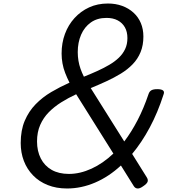

<svg xmlns="http://www.w3.org/2000/svg" viewBox="-20 -1055 1002 1094"><path d="M362 19Q301 19 252 -0.5Q203 -20 168.5 -55.5Q134 -91 116 -138Q98 -185 98 -240Q98 -313 121 -367Q144 -421 183 -461Q222 -501 272 -530.5Q322 -560 376 -584Q362 -612 351.5 -639Q341 -666 336 -694Q331 -722 331 -750Q331 -810 350 -861.5Q369 -913 404.5 -952Q440 -991 488 -1013Q536 -1035 595 -1035Q639 -1035 676 -1021.5Q713 -1008 740.5 -983Q768 -958 782.5 -923.5Q797 -889 797 -847Q797 -797 781 -758Q765 -719 736 -689Q707 -659 668.5 -635.5Q630 -612 586.5 -592Q543 -572 497 -553L688 -249Q729 -303 764 -370.5Q799 -438 826 -518Q831 -534 842.5 -540.5Q854 -547 876 -547Q900 -547 909 -539.5Q918 -532 912 -517Q879 -414 833.5 -329Q788 -244 733 -178L816 -45Q825 -31 821 -19.5Q817 -8 796 6Q777 20 763.5 19Q750 18 742 5L669 -112Q600 -48 521.5 -14.5Q443 19 362 19ZM373 -64Q436 -64 501.5 -94Q567 -124 626 -180L414 -518Q369 -497 329 -472Q289 -447 258 -415.5Q227 -384 209 -343Q191 -302 191 -249Q191 -194 212.5 -152Q234 -110 274.5 -87Q315 -64 373 -64ZM458 -618Q498 -634 534.5 -650.5Q571 -667 602.5 -685.5Q634 -704 657 -726Q680 -748 693 -775.5Q706 -803 706 -838Q706 -874 691.5 -899.5Q677 -925 650.5 -939Q624 -953 587 -953Q534 -953 497.5 -927Q461 -901 442 -857Q423 -813 423 -758Q423 -733 427 -709Q431 -685 439 -662.5Q447 -640 458 -618Z"/></svg>

Font: Playwrite CO
Style: Regular
Weight: 400
Designer: Veronika Burian, José Scaglione
Foundry: TypeTogether
Version: Version 1.000